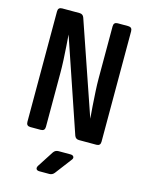

<svg xmlns="http://www.w3.org/2000/svg" viewBox="-140 -816 880 1141"><g transform="rotate(15 300.0 -245.0)"><path d="M97 0Q72 0 72 -25V-705Q72 -730 97 -730H204Q225 -730 232 -710L428 -140Q425 -172 422 -215.5Q419 -259 416.5 -304Q414 -349 414 -384V-705Q414 -730 439 -730H503Q528 -730 528 -705V-25Q528 0 503 0H396Q375 0 368 -20L174 -590Q176 -561 179 -520Q182 -479 184 -436Q186 -393 186 -357V-25Q186 0 161 0ZM217 240Q202 240 197.5 231.5Q193 223 201 210L265 111Q276 95 296 95H369Q384 95 389 104Q394 113 384 125L308 225Q296 240 278 240Z"/></g></svg>

Font: Pitagon Sans Mono
Style: Bold
Weight: 700
Monospace: yes
Designer: Travis Tran
Foundry: Pitagon
Version: Version 1.001; ttfautohint (v1.8.4.7-5d5b);gftools[0.9.26]